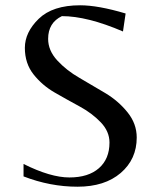

<svg xmlns="http://www.w3.org/2000/svg" viewBox="-20 -694 596 726"><path d="M162 -547Q162 -503 196.5 -465.5Q231 -428 280.5 -399.5Q330 -371 379 -341.5Q428 -312 462.5 -269Q497 -226 497 -174Q497 -92 436.5 -40Q376 12 273 12Q170 12 69 -27V-74Q171 -23 242.5 -23Q314 -23 354 -58Q394 -93 394 -155Q394 -197 361 -231.5Q328 -266 281 -291.5Q234 -317 187 -344Q140 -371 107 -412.5Q74 -454 74 -513Q74 -572 126.5 -623Q179 -674 283 -674Q351 -674 455 -643L445 -575Q310 -633 214 -633Q162 -608 162 -547Z"/></svg>

Font: Belleza
Style: Regular
Weight: 400
Designer: Eduardo Rodriguez Tunni
Foundry: Eduardo Rodriguez Tunni
Version: Version 1.001